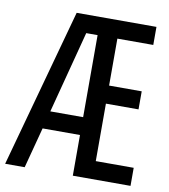

<svg xmlns="http://www.w3.org/2000/svg" viewBox="-82 -799 766 869"><g transform="rotate(10 301.0 -364.5)"><path d="M200.2 -729H566.9V-646H401.9V-430.2H551.8V-347.2H401.9V-83H576.2V0H311V-187H139.2L89.8 0H0ZM311 -269V-646H258.8L160.2 -269Z"/></g></svg>

Font: Vazir Code Hack
Style: Code-Hack
Weight: 400
Foundry: DejaVu fonts team - Redesigned by Saber Rastikerdar
Version: Version 1.1.2